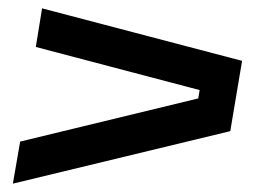

<svg xmlns="http://www.w3.org/2000/svg" viewBox="-20 -555 607 460"><path d="M10.8 -115 28.3 -215.8 455 -319.2 458.3 -339.2 65.8 -442.5 80.8 -535 560 -409.2 531.7 -240.8Z"/></svg>

Font: Familjen Grotesk GF Medium
Style: Italic
Weight: 500
Designer: Anders Wikstroem, Jonas Baeckman, Matilda Gysing, Kristian Moeller
Foundry: Familjen STHML AB
Version: Version 2.000; Beta; Release 4; Build 6